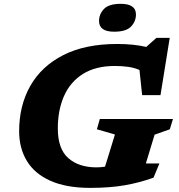

<svg xmlns="http://www.w3.org/2000/svg" viewBox="-20 -944 914 978"><path d="M471.5 -91.5Q491.5 -91.5 515 -95L565.5 -259L473.5 -285.5L488.5 -338H861L845 -285.5L767.5 -258L723 -111.5H792L762 -39Q689.5 -13 613.8 0Q538 13 440 13Q317.5 13 237 -23Q156.5 -59 117 -124Q77.5 -189 77.5 -275.5Q77.5 -406 134.2 -506.2Q191 -606.5 302.2 -663.2Q413.5 -720 576.5 -720Q660.5 -720 725 -705L776.5 -751H844.5L797.5 -459.5H704L690.5 -587.5Q665 -599 632.8 -603.5Q600.5 -608 565 -608Q468 -608 403.2 -567.8Q338.5 -527.5 306.5 -455.8Q274.5 -384 274.5 -289.5Q274.5 -185.5 328 -138.5Q381.5 -91.5 471.5 -91.5ZM561.5 -782.5Q484.5 -782.5 484.5 -837Q484.5 -872.5 509.8 -898.5Q535 -924.5 595 -924.5Q672.5 -924.5 672.5 -870.5Q672.5 -834.5 647.2 -808.5Q622 -782.5 561.5 -782.5Z"/></svg>

Font: Newsreader 6pt
Style: Bold Italic
Weight: 700
Italic angle: -17°
Designer: Hugues Gentile
Foundry: Production Type
Version: Version 1.003; ttfautohint (v1.8.3)